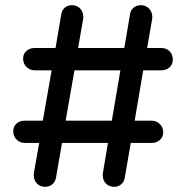

<svg xmlns="http://www.w3.org/2000/svg" viewBox="-20 -720 717 740"><path d="M532 -449 499 -255H564Q583 -255 596 -242Q609 -229 609 -210Q609 -192 596 -180.5Q583 -169 564 -169H484L461 -36Q459 -20 447.5 -10Q436 0 420 0Q401 0 388.5 -12.5Q376 -25 376 -45Q376 -52 377 -56L396 -169H219L196 -36Q193 -19 181.5 -9.5Q170 0 154 0Q134 0 122 -13Q110 -26 110 -46Q110 -53 111 -56L131 -169H76Q57 -169 44 -182Q31 -195 31 -214Q31 -232 43.5 -243.5Q56 -255 76 -255H145L179 -449H114Q95 -449 82 -462Q69 -475 69 -494Q69 -512 81.5 -523.5Q94 -535 114 -535H194L216 -664Q218 -680 229.5 -690Q241 -700 257 -700Q276 -700 288.5 -687.5Q301 -675 301 -655Q301 -648 300 -644L281 -535H459L481 -664Q483 -680 494.5 -690Q506 -700 523 -700Q542 -700 554.5 -687Q567 -674 567 -654Q567 -647 566 -644L547 -535H601Q621 -535 633.5 -522.5Q646 -510 646 -490Q646 -472 633.5 -460.5Q621 -449 601 -449ZM411 -255 444 -449H267L233 -255Z"/></svg>

Font: Quicksand Medium
Style: Regular
Weight: 500
Designer: Andrew Paglinawan
Foundry: Andrew Paglinawan
Version: Version 3.000